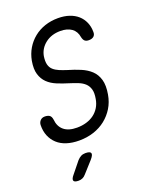

<svg xmlns="http://www.w3.org/2000/svg" viewBox="-175 -839 950 1177"><g transform="rotate(-20 300.0 -250.0)"><path d="M444 -582Q438 -621 410 -641Q382 -661 337 -661Q279 -661 239 -630Q199 -599 190 -551Q185 -518 190.5 -496.5Q196 -475 211 -461.5Q226 -448 247.5 -439Q269 -430 294 -422Q339 -409 377 -393Q415 -377 441 -352.5Q467 -328 478 -290Q489 -252 479 -195Q471 -148 448 -110.5Q425 -73 391 -46Q357 -19 313 -4.5Q269 10 218 10Q173 10 137 -1.5Q101 -13 76.5 -35.5Q52 -58 39 -89.5Q26 -121 27 -161Q28 -178 39 -189.5Q50 -201 68 -201Q87 -201 98.5 -193.5Q110 -186 113 -165Q117 -119 147 -94Q177 -69 232 -69Q265 -69 293.5 -77.5Q322 -86 343.5 -102Q365 -118 379.5 -141.5Q394 -165 399 -195Q406 -233 399 -257Q392 -281 375.5 -296.5Q359 -312 334 -322Q309 -332 280 -341Q240 -353 205 -367.5Q170 -382 146.5 -405Q123 -428 112.5 -462.5Q102 -497 111 -549Q119 -592 140 -627Q161 -662 192.5 -687.5Q224 -713 264 -726.5Q304 -740 350 -740Q391 -740 423.5 -729Q456 -718 478.5 -698Q501 -678 513.5 -649.5Q526 -621 526 -587Q527 -569 516 -558.5Q505 -548 483 -548Q466 -548 457 -556Q448 -564 444 -582ZM113 194 172 121Q184 108 196.5 101.5Q209 95 225 95Q256 95 260.5 107.5Q265 120 242 146L178 217Q168 229 156 234.5Q144 240 130 240Q102 240 98 228Q94 216 113 194Z"/></g></svg>

Font: Maple Mono NL Light
Style: Italic
Weight: 300
Italic angle: -10°
Monospace: yes
Designer: subframe7536
Version: Version 7.000